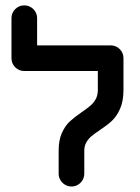

<svg xmlns="http://www.w3.org/2000/svg" viewBox="-20 -687 519 713"><path d="M197.8 -42.2V-127.8Q197.8 -166.7 209.8 -193.3Q221.9 -220 238.9 -235.7Q255.9 -251.5 283.3 -270.4Q304.1 -284.8 315.9 -294.8Q327.8 -304.8 335.6 -319.1Q343.3 -333.3 343.3 -353V-471.1H438.5V-353Q438.5 -311.5 425.9 -283.1Q413.3 -254.8 395.6 -238.3Q377.8 -221.9 349.6 -203Q330 -190 318.9 -180.6Q307.8 -171.1 300.4 -158Q293 -144.8 293 -127.8V-42.2Q293 -29.3 286.7 -18.3Q280.4 -7.4 269.4 -0.9Q258.5 5.6 245.6 5.6Q232.6 5.6 221.7 -0.9Q210.7 -7.4 204.3 -18.3Q197.8 -29.3 197.8 -42.2ZM70 -667Q83 -667 93.9 -660.7Q104.8 -654.4 111.3 -643.5Q117.8 -632.6 117.8 -619.6V-471.1H22.6V-619.6Q22.6 -639.3 36.5 -653.1Q50.4 -667 70 -667ZM22.6 -471.1Q22.6 -490.7 36.5 -504.6Q50.4 -518.5 70 -518.5H391.1Q410.7 -518.5 424.6 -504.6Q438.5 -490.7 438.5 -471.1Q438.5 -451.1 424.6 -437.2Q410.7 -423.3 391.1 -423.3H70Q50.4 -423.3 36.5 -437.2Q22.6 -451.1 22.6 -471.1Z"/></svg>

Font: 26F Galaxy Hebrew Extra Bold
Style: Regular
Weight: 800
Designer: C₂₉H₂₅N₃O₅
Version: Version 1.000